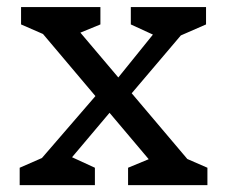

<svg xmlns="http://www.w3.org/2000/svg" viewBox="-20 -538 660 558"><path d="M352.2 -50.5 444.8 -88.8 442.2 -39.8 72.8 -477.3 128.8 -428.8 41.2 -467V-517.5H271.8V-467L178.7 -428.8L184.7 -477.3L555 -39.8L485.2 -93L582.8 -50.5V0H352.2ZM37.2 -50.5 136 -93.7 72 -44.2 286.3 -292.3 312.8 -227.3 158.3 -44.2 172.5 -88.8 255.8 -50.5V0H37.2ZM313.2 -299.7 457.3 -478.2 443.3 -428.8 360.2 -467V-517.5H578.8V-467L479.8 -423.8L542.2 -478.2L338.2 -238Z"/></svg>

Font: Monaspace Xenon Var
Style: Regular
Weight: 400
Designer: Riley Cran and the Lettermatic Team
Version: Version 1.000 (Monaspace Xenon Var)